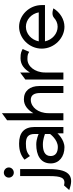

<svg xmlns="http://www.w3.org/2000/svg" viewBox="515 -1281 762 2002"><g transform="rotate(-90 896.0 -280.0)"><path d="M-85 61C39 105 134 92 134 -150V-451H61V-150C61 -23 45 26 -37 7ZM45 -569C45 -540 68 -517 97 -517C126 -517 151 -540 151 -569C151 -598 126 -621 97 -621C68 -621 45 -598 45 -569Z M193 -132C193 -45 264 11 361 11C442 11 507 -62 507 -62V0H573V-299C573 -410 513 -462 400 -462C320 -462 273 -440 232 -405L270 -349C306 -382 341 -391 400 -391C469 -391 500 -366 500 -299V-258C500 -258 448 -283 391 -283C282 -283 193 -241 193 -132ZM270 -133C270 -197 327 -214 391 -214C445 -214 500 -192 500 -192V-139C500 -139 442 -58 364 -58C309 -58 270 -81 270 -133Z M643 0H717V-156C717 -212 734 -257 758 -288C780 -316 814 -340 857 -340C907 -340 927 -300 927 -245V0H1000V-253C1000 -348 950 -412 862 -412C792 -412 749 -366 717 -314V-641L643 -587Z M1068 0H1141V-191C1141 -247 1159 -292 1183 -323C1205 -351 1237 -375 1282 -375C1327 -375 1338 -368 1356 -356L1386 -425C1358 -438 1348 -447 1290 -447C1217 -447 1173 -401 1141 -349V-451L1068 -397Z M1390 -226C1390 -95 1499 11 1618 11C1695 11 1768 -35 1810 -104C1810 -104 1748 -129 1713 -99C1687 -75 1655 -60 1618 -60C1546 -60 1482 -116 1466 -192H1844V-226C1844 -357 1737 -462 1618 -462C1499 -462 1390 -357 1390 -226ZM1466 -257C1481 -334 1545 -391 1618 -391C1691 -391 1754 -334 1768 -257Z"/></g></svg>

Font: Charger Pro
Style: Nar
Weight: 400
Designer: Jasper
Foundry: Cannot Into Space Fonts
Version: Version 1.09